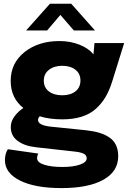

<svg xmlns="http://www.w3.org/2000/svg" viewBox="-20 -757 678 1008"><path d="M117.2 -597.2 242.2 -737.3H354L478.5 -597.2H367.7L296.9 -678.7L227.5 -597.2ZM430.7 -73.2Q471.2 -68.8 500.7 -60.1Q530.3 -51.3 553.5 -35.9Q576.7 -20.5 588.6 4.2Q600.6 28.8 600.6 63Q600.6 143.6 522.2 187Q443.8 230.5 302.7 230.5Q164.1 230.5 85 190.9Q5.9 151.4 5.9 84Q5.9 50.8 21 26.4L181.6 49.3Q174.8 59.1 174.8 74.2Q174.8 95.7 211.7 107.7Q248.5 119.6 306.6 119.6Q364.7 119.6 399.9 107.2Q435.1 94.7 435.1 74.2Q435.1 57.1 418 49.3Q400.9 41.5 370.6 38.6L169.4 16.1Q109.4 9.8 73 -17.1Q36.6 -43.9 36.6 -89.8Q36.6 -120.1 56.4 -146.5Q76.2 -172.9 102.5 -189.9Q36.1 -242.7 36.1 -332.5Q36.1 -425.8 108.9 -483.6Q181.6 -541.5 292.5 -541.5Q348.6 -541.5 397 -522.5Q445.3 -503.4 470.7 -471.7L476.1 -530.8H631.8L568.8 -328.6Q554.2 -282.2 534.2 -248Q514.2 -213.9 483.9 -186.3Q453.6 -158.7 409.2 -144.5Q364.7 -130.4 307.6 -130.4Q240.2 -130.4 188.5 -146.5Q179.7 -136.7 179.7 -127.4Q179.7 -99.6 244.1 -92.3ZM306.6 -256.8Q349.6 -256.8 376 -277.3Q402.3 -297.9 402.3 -334.5Q402.3 -370.6 375.7 -391.1Q349.1 -411.6 306.6 -411.6Q264.6 -411.6 237.3 -390.6Q210 -369.6 210 -333.5Q210 -297.4 236.6 -277.1Q263.2 -256.8 306.6 -256.8Z"/></svg>

Font: Epilogue ExtraBold
Style: Regular
Weight: 800
Designer: Tyler Finck
Foundry: Etcetera Type Co
Version: Version 2.112